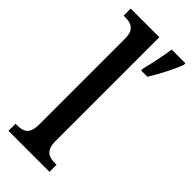

<svg xmlns="http://www.w3.org/2000/svg" viewBox="-245 -802 844 844"><g transform="rotate(45 176.5 -380.0)"><path d="M13 0H268V-44H258C220 -44 191 -55 191 -116V-760H13V-716H23C55 -716 89 -708 89 -650V-116C89 -55 61 -44 23 -44H13ZM238 -613V-600H277C303 -642 338 -708 353 -750V-760H268C261 -712 249 -657 238 -613Z"/></g></svg>

Font: Noto Serif Thai Condensed Medium
Style: Regular
Weight: 500
Width: 3
Designer: Monotype Design Team
Foundry: Monotype Imaging Inc.
Version: Version 2.002